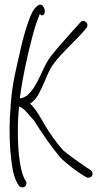

<svg xmlns="http://www.w3.org/2000/svg" viewBox="-20 -702 447 826"><path d="M24 -60C29 -1 35 51 53 83L60 95C63 102 75 107 85 102C92 99 97 85 91 77L84 65C81 59 76 46 71 25C55 -44 53 -159 62 -244C63 -243 65 -242 67 -242C78 -236 85 -231 95 -219C104 -208 115 -197 126 -184C162 -127 200 -71 240 -24C262 -1 313 38 342 55L351 60C355 63 359 63 364 62C381 59 382 39 370 30L361 24C355 21 342 11 320 -4C298 -19 275 -36 253 -54C224 -86 197 -124 174 -162C153 -197 140 -226 109 -257C132 -268 148 -299 158 -321C176 -356 190 -404 214 -432C248 -477 302 -524 343 -571L352 -582C355 -585 356 -589 356 -594C356 -604 347 -612 338 -612C333 -612 328 -609 325 -605C313 -592 301 -578 289 -565C255 -526 225 -494 199 -460C161 -413 146 -332 95 -290C87 -285 80 -282 71 -279C69 -280 67 -280 65 -280C79 -379 96 -454 118 -540C127 -576 141 -619 152 -643C154 -638 157 -636 161 -636C167 -636 173 -643 173 -652C173 -664 165 -682 154 -682C149 -682 146 -681 143 -678C125 -666 116 -646 105 -617C90 -577 76 -526 66 -479C51 -411 32 -342 27 -259C25 -254 25 -250 26 -245C20 -188 20 -116 24 -60Z"/></svg>

Font: Stray Cat
Style: SuCn
Weight: 400
Version: Version 1.0